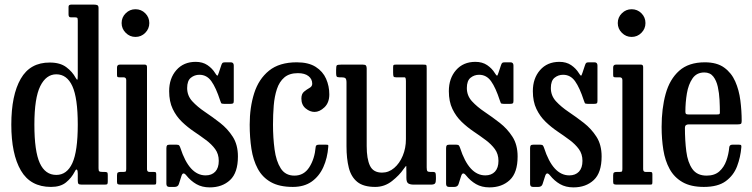

<svg xmlns="http://www.w3.org/2000/svg" viewBox="-20 -800 3259 832"><path d="M29 -260Q29 -387.5 69.8 -458.5Q110.5 -529.5 196 -529Q240.5 -529 267.2 -509Q294 -489 308 -462.5Q313.5 -453 315.2 -454.8Q317 -456.5 317 -476.5V-711.5Q317 -721.5 314 -723.2Q311 -725 301 -725H286Q277 -725 277 -737.5V-770.5Q277 -780 288.5 -780H387.5Q397 -780 402 -777.5Q407 -775 407 -765V-71Q407 -60 410.2 -57.5Q413.5 -55 424.5 -55H431Q440.5 -55 443.8 -53.2Q447 -51.5 447 -42V-14.5Q447 -5 445 -2.5Q443 0 434 0H334Q323 0 320 -3.5Q317 -7 317 -18V-48.5Q317 -61.5 313.2 -64.8Q309.5 -68 304 -56.5Q290 -29 266 -9.5Q242 10 201 10Q112 10 70.5 -61.2Q29 -132.5 29 -260ZM129 -260Q129 -144.5 152.5 -93.2Q176 -42 224 -42Q270 -42 293.5 -93.2Q317 -144.5 317 -260Q317 -375.5 293.5 -426.8Q270 -478 224 -478Q180 -478 154.5 -426.8Q129 -375.5 129 -260Z M507 -700Q507 -725 524.8 -742.5Q542.5 -760 567 -760Q592 -760 609.5 -742.5Q627 -725 627 -700Q627 -675.5 609.5 -657.8Q592 -640 567 -640Q542.5 -640 524.8 -657.8Q507 -675.5 507 -700ZM515 -465H497.5Q490 -465 488.5 -467.2Q487 -469.5 487 -477V-507Q487 -520 499 -520H607.5Q617 -520 617 -509.5V-67Q617 -55 627.5 -55H645Q652 -55 654.5 -53.5Q657 -52 657 -45V-12Q657 -5 655.8 -2.5Q654.5 0 647.5 0H502.5Q494 0 490.5 -2Q487 -4 487 -12V-40Q487 -50 490.8 -52.5Q494.5 -55 503.5 -55H515.5Q524 -55 525.5 -58Q527 -61 527 -69V-453Q527 -465 515 -465Z M934 -364.5Q916 -420 896 -448Q876 -476 844 -476Q823 -476 807 -463Q791 -450 791 -418.5Q791 -385.5 813.2 -361.2Q835.5 -337 868.2 -315Q901 -293 933.8 -267.5Q966.5 -242 988.8 -207.2Q1011 -172.5 1011 -122Q1011 -51.5 977 -19.8Q943 12 889 12Q855.5 12 830.8 -2.2Q806 -16.5 787 -40.5Q773 -57.5 766.5 -38L755 -2Q751 10 736.5 10H713.5Q701 10 701 -3.5V-157.5Q701 -166.5 703.8 -169.8Q706.5 -173 715 -173H745.5Q754 -173 756.8 -169.2Q759.5 -165.5 761.5 -159.5Q800 -40 871 -40Q897.5 -40 912.8 -56.2Q928 -72.5 928 -103Q928 -132.5 912.5 -153.8Q897 -175 872.5 -193.2Q848 -211.5 820.5 -230Q793 -248.5 768.5 -272Q744 -295.5 728.5 -327.8Q713 -360 713 -405Q713 -460.5 744.2 -496.2Q775.5 -532 828 -532Q858 -532 879 -517.8Q900 -503.5 912.5 -483Q918.5 -473.5 921.2 -472.2Q924 -471 928 -484.5L939.5 -519Q942 -526 945 -528Q948 -530 957.5 -530H980Q993 -530 993 -516V-362.5Q993 -354.5 990 -352.2Q987 -350 978.5 -350H950.5Q940 -350 938.2 -353.5Q936.5 -357 934 -364.5Z M1062 -260Q1062 -335 1081.5 -396.2Q1101 -457.5 1145.8 -493.8Q1190.5 -530 1266 -530Q1317 -530 1348 -510.2Q1379 -490.5 1393 -458.8Q1407 -427 1407 -391Q1407 -355 1386 -335Q1365 -315 1343 -315Q1323 -315 1304.5 -330.2Q1286 -345.5 1286 -373Q1286 -393.5 1297.8 -403Q1309.5 -412.5 1321.2 -419Q1333 -425.5 1333 -437Q1333 -457.5 1316.8 -470.2Q1300.5 -483 1271 -483Q1234 -483 1212.2 -464.5Q1190.5 -446 1180 -414.2Q1169.5 -382.5 1166.2 -342.8Q1163 -303 1163 -260Q1163 -203 1169.8 -152.5Q1176.5 -102 1196.5 -70.5Q1216.5 -39 1256 -39Q1297 -39 1320.2 -75.2Q1343.5 -111.5 1348 -163.5Q1348.5 -173 1362 -173H1393Q1401 -173 1402 -171.5Q1403 -170 1402.5 -164Q1399 -115.5 1381.2 -76Q1363.5 -36.5 1330.8 -13.2Q1298 10 1249 10Q1190.5 10 1153.8 -10.8Q1117 -31.5 1097 -68.8Q1077 -106 1069.5 -155Q1062 -204 1062 -260Z M1481.5 -166V-442Q1481.5 -457 1476.8 -461Q1472 -465 1460 -465H1451Q1441.5 -465 1439 -468.5Q1436.5 -472 1436.5 -482.5V-497Q1436.5 -513.5 1439.5 -516.8Q1442.5 -520 1458.5 -520H1552.5Q1563 -520 1566 -515.8Q1569 -511.5 1569 -503.5V-167Q1569 -111.5 1583.2 -81.8Q1597.5 -52 1635.5 -52Q1664.5 -52 1688 -72Q1711.5 -92 1725.2 -125Q1739 -158 1739 -197V-448Q1739 -465 1733.5 -465H1696Q1687.5 -465 1685.5 -468.5Q1683.5 -472 1683.5 -486V-508Q1683.5 -516.5 1685.5 -518.2Q1687.5 -520 1695.5 -520H1813Q1825.5 -520 1827.2 -518Q1829 -516 1829 -503V-74.5Q1829 -62 1832 -58.5Q1835 -55 1844 -55H1855Q1865.5 -55 1867.2 -50.2Q1869 -45.5 1869 -31V-23.5Q1869 -9.5 1864.8 -4.8Q1860.5 0 1847.5 0H1772.5Q1757.5 0 1749.2 -5.2Q1741 -10.5 1741 -29.5V-53Q1741 -78.5 1740.5 -80.8Q1740 -83 1728.5 -67Q1711 -41 1678.8 -15.5Q1646.5 10 1606 10Q1555 10 1528.2 -11.8Q1501.5 -33.5 1491.5 -73Q1481.5 -112.5 1481.5 -166Z M2146 -364.5Q2128 -420 2108 -448Q2088 -476 2056 -476Q2035 -476 2019 -463Q2003 -450 2003 -418.5Q2003 -385.5 2025.2 -361.2Q2047.5 -337 2080.2 -315Q2113 -293 2145.8 -267.5Q2178.5 -242 2200.8 -207.2Q2223 -172.5 2223 -122Q2223 -51.5 2189 -19.8Q2155 12 2101 12Q2067.5 12 2042.8 -2.2Q2018 -16.5 1999 -40.5Q1985 -57.5 1978.5 -38L1967 -2Q1963 10 1948.5 10H1925.5Q1913 10 1913 -3.5V-157.5Q1913 -166.5 1915.8 -169.8Q1918.5 -173 1927 -173H1957.5Q1966 -173 1968.8 -169.2Q1971.5 -165.5 1973.5 -159.5Q2012 -40 2083 -40Q2109.5 -40 2124.8 -56.2Q2140 -72.5 2140 -103Q2140 -132.5 2124.5 -153.8Q2109 -175 2084.5 -193.2Q2060 -211.5 2032.5 -230Q2005 -248.5 1980.5 -272Q1956 -295.5 1940.5 -327.8Q1925 -360 1925 -405Q1925 -460.5 1956.2 -496.2Q1987.5 -532 2040 -532Q2070 -532 2091 -517.8Q2112 -503.5 2124.5 -483Q2130.5 -473.5 2133.2 -472.2Q2136 -471 2140 -484.5L2151.5 -519Q2154 -526 2157 -528Q2160 -530 2169.5 -530H2192Q2205 -530 2205 -516V-362.5Q2205 -354.5 2202 -352.2Q2199 -350 2190.5 -350H2162.5Q2152 -350 2150.2 -353.5Q2148.5 -357 2146 -364.5Z M2510 -364.5Q2492 -420 2472 -448Q2452 -476 2420 -476Q2399 -476 2383 -463Q2367 -450 2367 -418.5Q2367 -385.5 2389.2 -361.2Q2411.5 -337 2444.2 -315Q2477 -293 2509.8 -267.5Q2542.5 -242 2564.8 -207.2Q2587 -172.5 2587 -122Q2587 -51.5 2553 -19.8Q2519 12 2465 12Q2431.5 12 2406.8 -2.2Q2382 -16.5 2363 -40.5Q2349 -57.5 2342.5 -38L2331 -2Q2327 10 2312.5 10H2289.5Q2277 10 2277 -3.5V-157.5Q2277 -166.5 2279.8 -169.8Q2282.5 -173 2291 -173H2321.5Q2330 -173 2332.8 -169.2Q2335.5 -165.5 2337.5 -159.5Q2376 -40 2447 -40Q2473.5 -40 2488.8 -56.2Q2504 -72.5 2504 -103Q2504 -132.5 2488.5 -153.8Q2473 -175 2448.5 -193.2Q2424 -211.5 2396.5 -230Q2369 -248.5 2344.5 -272Q2320 -295.5 2304.5 -327.8Q2289 -360 2289 -405Q2289 -460.5 2320.2 -496.2Q2351.5 -532 2404 -532Q2434 -532 2455 -517.8Q2476 -503.5 2488.5 -483Q2494.5 -473.5 2497.2 -472.2Q2500 -471 2504 -484.5L2515.5 -519Q2518 -526 2521 -528Q2524 -530 2533.5 -530H2556Q2569 -530 2569 -516V-362.5Q2569 -354.5 2566 -352.2Q2563 -350 2554.5 -350H2526.5Q2516 -350 2514.2 -353.5Q2512.5 -357 2510 -364.5Z M2657 -700Q2657 -725 2674.8 -742.5Q2692.5 -760 2717 -760Q2742 -760 2759.5 -742.5Q2777 -725 2777 -700Q2777 -675.5 2759.5 -657.8Q2742 -640 2717 -640Q2692.5 -640 2674.8 -657.8Q2657 -675.5 2657 -700ZM2665 -465H2647.5Q2640 -465 2638.5 -467.2Q2637 -469.5 2637 -477V-507Q2637 -520 2649 -520H2757.5Q2767 -520 2767 -509.5V-67Q2767 -55 2777.5 -55H2795Q2802 -55 2804.5 -53.5Q2807 -52 2807 -45V-12Q2807 -5 2805.8 -2.5Q2804.5 0 2797.5 0H2652.5Q2644 0 2640.5 -2Q2637 -4 2637 -12V-40Q2637 -50 2640.8 -52.5Q2644.5 -55 2653.5 -55H2665.5Q2674 -55 2675.5 -58Q2677 -61 2677 -69V-453Q2677 -465 2665 -465Z M2847 -250Q2847 -330 2864.5 -393.2Q2882 -456.5 2923 -493.2Q2964 -530 3034.5 -530Q3086.5 -530 3118 -507.2Q3149.5 -484.5 3166 -447.2Q3182.5 -410 3188.2 -365Q3194 -320 3194 -275.5Q3194 -265.5 3190.2 -263.2Q3186.5 -261 3176 -261H2964.5Q2948 -261 2948 -246.5Q2948 -191.5 2954 -144Q2960 -96.5 2980.2 -67.8Q3000.5 -39 3042 -39Q3076.5 -39 3097 -57.2Q3117.5 -75.5 3127.5 -103.8Q3137.5 -132 3140 -161Q3141 -173 3153.5 -173H3182.5Q3190 -173 3191.5 -170.5Q3193 -168 3192.5 -162.5Q3189 -119 3174 -79.5Q3159 -40 3125 -15Q3091 10 3030 10Q2973.5 10 2937.5 -10.8Q2901.5 -31.5 2881.8 -67.5Q2862 -103.5 2854.5 -150.5Q2847 -197.5 2847 -250ZM2964 -304H3085Q3095 -304 3097.2 -305.5Q3099.5 -307 3099.5 -312Q3099.5 -337 3098 -366.8Q3096.5 -396.5 3090.5 -423.8Q3084.5 -451 3070.8 -468.5Q3057 -486 3032 -486Q2998.5 -486 2980.8 -460Q2963 -434 2956.5 -395Q2950 -356 2950 -316.5Q2950 -309 2952.5 -306.5Q2955 -304 2964 -304Z"/></svg>

Font: Besley* Condensed
Style: Regular
Weight: 400
Width: 3
Designer: Owen Earl
Foundry: indestructible type*
Version: Version 3.000; ttfautohint (v1.8.3)